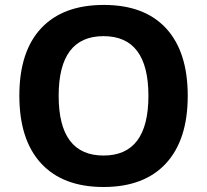

<svg xmlns="http://www.w3.org/2000/svg" viewBox="-20 -745 836 775"><path d="M216.8 -358.2Q216.8 -117.2 397.9 -117.2Q579.1 -117.2 579.1 -358.2Q579.1 -599.1 397.9 -599.1Q216.8 -599.1 216.8 -358.2ZM650.6 -630.4Q737.8 -535.6 737.8 -358.2Q737.8 -180.7 649.9 -85.4Q562 9.8 397.9 9.8Q233.9 9.8 146 -85.4Q58.1 -180.7 58.1 -358.9Q58.1 -537.1 146.2 -631.1Q234.4 -725.1 398.9 -725.1Q563.5 -725.1 650.6 -630.4Z"/></svg>

Font: NotoSans-Bold
Style: Bold
Weight: 700
Designer: Monotype Design team
Foundry: Monotype Imaging Inc.
Version: Version 1.04